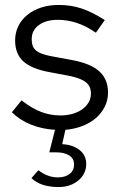

<svg xmlns="http://www.w3.org/2000/svg" viewBox="-20 -516 492 775"><path d="M28 -63 67 -111Q109 -78 146.5 -64Q184 -50 224 -50Q249 -50 271 -56Q293 -62 310 -73.5Q327 -85 337 -101.5Q347 -118 347 -138Q347 -160 337 -173.5Q327 -187 306 -196Q285 -205 253.5 -211Q222 -217 179 -225Q108 -238 74.5 -268Q41 -298 41 -353Q41 -384 54 -410.5Q67 -437 90.5 -456Q114 -475 146 -485.5Q178 -496 217 -496Q268 -496 311.5 -481Q355 -466 403 -435L367 -384Q328 -411 290 -423.5Q252 -436 214 -436Q166 -436 137 -415Q108 -394 108 -358Q108 -335 116.5 -322Q125 -309 144.5 -301Q164 -293 196 -287.5Q228 -282 274 -273Q347 -259 381.5 -227.5Q416 -196 416 -142Q416 -111 402.5 -84.5Q389 -58 366 -38.5Q343 -19 311.5 -7Q280 5 244 8Q241 22 237.5 37Q234 52 231 66Q273 68 300.5 89Q328 110 328 146Q328 186 296 212.5Q264 239 217 239Q144 239 107 203Q114 195 121 187Q128 179 135 171Q151 184 171 192Q191 200 214 200Q243 200 261 186Q279 172 279 148Q279 124 259.5 111.5Q240 99 208 99H179Q185 76 190.5 53.5Q196 31 202 8Q150 5 105 -13Q60 -31 28 -63Z"/></svg>

Font: Rosa Sans Light
Style: Regular
Weight: 300
Designer: Pentagram / MCKL
Foundry: Pentagram / MCKL
Version: Version 1.005;September 16, 2019;FontCreator 11.5.0.2425 64-